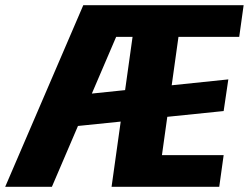

<svg xmlns="http://www.w3.org/2000/svg" viewBox="-52 -720 959 740"><path d="M269 -700H448L148 0H-32ZM202 -349 828 -414 810 -292 185 -228ZM476 -700H887L870 -578H599L649 -672L559 -28L534 -122H810L793 0H378ZM615 -700 599 -578H344L360 -700Z"/></svg>

Font: Pathway Extreme Condensed ExtraBold
Style: Italic
Weight: 800
Width: 3
Italic angle: -8°
Version: Version 1.001;gftools[0.9.26]